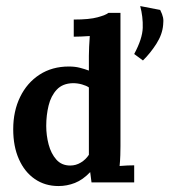

<svg xmlns="http://www.w3.org/2000/svg" viewBox="-20 -610 566 642"><path d="M458 -407.8 428.7 -429.4Q456.2 -480.4 457.3 -517.1Q458.4 -553.7 448.8 -589.7L515.6 -576.8Q522.9 -562.2 525.1 -551.7Q527.3 -541.3 525.5 -526.6Q522.9 -495 503.1 -463.9Q483.3 -432.7 458 -407.8ZM175.7 12.1Q130.5 12.1 96.4 -11.4Q62.3 -34.8 43.3 -77.6Q24.2 -120.3 24.2 -177.9Q24.2 -238.4 47.3 -285.8Q70.4 -333.3 112.4 -360.5Q154.4 -387.6 210.1 -387.6Q230.7 -387.6 247 -383.4Q263.3 -379.2 277.2 -374V-423.5Q277.2 -434.2 278 -453.4Q278.7 -472.7 280.2 -489.5Q267.7 -488.4 251.2 -487.9Q234.7 -487.3 226.6 -487.3V-544.6Q279.1 -544.6 306.7 -552.3Q334.4 -560 342.5 -566.9H382.8V-121Q382.8 -110.4 382.3 -91.1Q381.7 -71.9 379.9 -55Q392.4 -56.1 406.7 -56.7Q421 -57.2 428.7 -57.2V0H286Q284.9 -8.4 283.8 -17.2Q282.7 -26 281.6 -34.5Q257.1 -8.8 230.5 1.7Q203.9 12.1 175.7 12.1ZM214.9 -56.5Q234 -56.5 250.5 -66.6Q267 -76.6 277.2 -92.4Q277.2 -103.8 277.2 -115Q277.2 -126.1 277.2 -137.5V-317.6Q269.2 -323.4 254.5 -327.6Q239.8 -331.9 223.7 -331.9Q189.2 -331.1 169.8 -310.2Q150.3 -289.3 142.5 -257.1Q134.6 -224.8 134.6 -189.2Q134.6 -157.3 142.6 -126.9Q150.7 -96.4 168.3 -76.5Q185.9 -56.5 214.9 -56.5Z"/></svg>

Font: Parastoo
Style: Regular
Weight: 400
Foundry: Saber Rastikerdar (saber.rastikerdar@gmail.com)
Version: Version 3.000